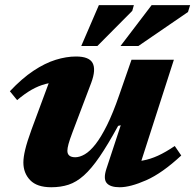

<svg xmlns="http://www.w3.org/2000/svg" viewBox="-20 -736 780 768"><path d="M406 -62 463 -235 452.5 -232.5Q411.5 -157.5 378.5 -109.2Q345.5 -61 315.5 -34.2Q285.5 -7.5 254.2 2.8Q223 13 185 13Q128 13 100.8 -15.2Q73.5 -43.5 73.5 -86Q73.5 -107 80.8 -137.5Q88 -168 106 -217.5L194 -455L225.5 -407.5Q191.5 -408 162.5 -400.2Q133.5 -392.5 106 -376.8Q78.5 -361 48.5 -335.5L19.5 -371Q68 -422.5 114 -453Q160 -483.5 202.8 -496.8Q245.5 -510 284 -510Q336.5 -510 350.5 -483.8Q364.5 -457.5 345 -405L270 -207Q258.5 -176.5 254 -159.8Q249.5 -143 249.5 -133Q249.5 -120 257.5 -113.5Q265.5 -107 281 -107Q299 -107 319.5 -119Q340 -131 362 -159Q384 -187 408 -235.2Q432 -283.5 457 -356L506 -497H675.5L527 -35.5L488.5 -89.5Q521 -88.5 550.8 -93.8Q580.5 -99 611.8 -113.2Q643 -127.5 679 -152L705 -114Q628.5 -43 564.8 -15Q501 13 459 13Q420.5 13 406.5 -4.2Q392.5 -21.5 406 -62ZM462 -552 586.5 -715.5H740.5L732 -688L533.5 -552ZM305 -552 375.5 -715.5H515.5L509 -692.5L369.5 -552Z"/></svg>

Font: Newsreader 9pt
Style: Bold Italic
Weight: 700
Italic angle: -17°
Designer: Hugues Gentile
Foundry: Production Type
Version: Version 1.003